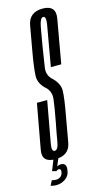

<svg xmlns="http://www.w3.org/2000/svg" viewBox="-154 -721 481 883"><g transform="rotate(-15 86.5 -279.5)"><path d="M-0.5 121.5Q10 121.5 20.8 118.2Q31.5 115 41 108.8Q50.5 102.5 57 92.8Q63.5 83 65 70Q69 50.5 62.5 42.2Q56 34 43.5 34Q34.5 34 28.5 37.2Q22.5 40.5 18 45L16 59.5Q18.5 56 21.8 54.8Q25 53.5 28 53.5Q33 53.5 35.8 57.5Q38.5 61.5 36.5 71Q34 83.5 25.2 90.2Q16.5 97 3.5 97Q-2.5 97 -7.8 95.8Q-13 94.5 -16 94L-28 117.5Q-23.5 118.5 -15.8 120Q-8 121.5 -0.5 121.5ZM16 59.5 41 0H17.5L-4 54ZM25.5 5Q92 5 102 -53.8Q112 -112.5 122 -166.5Q139 -257.5 139.2 -292.2Q139.5 -327 103.5 -359.5Q82.5 -381 87 -414Q91.5 -447 103 -516.5Q110.5 -561.5 118 -601.5Q125.5 -641.5 140 -641.5Q155 -641.5 148.2 -601.5Q141.5 -561.5 114.5 -409.5H164Q190 -555.5 200.8 -617.5Q211.5 -679.5 147 -679.5Q82.5 -679.5 72 -619.2Q61.5 -559 52 -507Q37.5 -426.5 36.2 -388.2Q35 -350 71.5 -319.5Q92 -297 88.2 -264.2Q84.5 -231.5 70.5 -156.5Q60.5 -107 54.5 -70Q48.5 -33 32 -33Q16.5 -33 23.2 -70.2Q30 -107.5 59 -267.5H10Q-18.5 -111 -29 -53Q-39.5 5 25.5 5Z"/></g></svg>

Font: Anybody UltraCondensed Light
Style: Italic
Weight: 300
Width: 1
Italic angle: -10°
Version: Version 1.113;gftools[0.9.25]